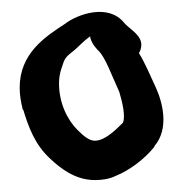

<svg xmlns="http://www.w3.org/2000/svg" viewBox="-20 -689 311 322"><path d="M18 -506V-505H19C28 -475 39 -446 64 -423C81 -407 106 -387 139 -387C152 -387 164 -389 174 -394C199 -404 224 -424 239 -443V-444C264 -473 253 -517 241 -543C233 -560 223 -584 213 -600C215 -603 217 -608 217 -614C217 -631 196 -641 188 -651C162 -683 111 -666 89 -649C55 -627 13 -599 13 -542C13 -530 15 -518 18 -506ZM83 -574C89 -593 89 -592 106 -606C112 -611 120 -620 131 -628C133 -616 142 -607 146 -603C157 -592 168 -561 180 -535C185 -519 191 -493 186 -483C172 -469 155 -453 139 -453C130 -453 121 -460 110 -471C93 -488 79 -516 79 -549C79 -557 80 -565 83 -574Z"/></svg>

Font: Stray Cat
Style: ExBdCn
Weight: 800
Version: Version 1.0